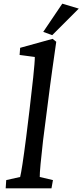

<svg xmlns="http://www.w3.org/2000/svg" viewBox="-20 -1028 450 1048"><path d="M11 0H261L269 -45L197 -62C196 -82 204 -166 215 -261L239 -448C260 -616 273 -700 287 -800L267 -816L90 -767L87 -728L170 -717C171 -687 155 -543 141 -427L123 -280C107 -155 96 -85 90 -62L14 -45ZM216 -854 265 -836 410 -981 320 -1008Z"/></svg>

Font: TPK Tissa Web Medium
Style: Italic
Weight: 500
Italic angle: -7°
Designer: Jacques Le Bailly, Suppakit Chalermlarp | Katatrad Co.,Ltd.
Foundry: Jacques Le Bailly, Cadson Demak Co.,Ltd.
Version: Version 5.000;Glyphs 3.1.2 (3151)